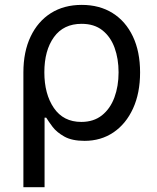

<svg xmlns="http://www.w3.org/2000/svg" viewBox="-20 -573 652 797"><path d="M77.1 204.1V-272.5Q77.1 -358.4 107.2 -421.4Q137.2 -484.4 191.4 -518.6Q245.6 -552.7 319.3 -552.7Q393.1 -552.7 447.3 -518.8Q501.5 -484.9 531.5 -421.9Q561.5 -358.9 561.5 -272.5Q561.5 -186.5 532.2 -122.6Q502.9 -58.6 450.9 -23.4Q398.9 11.7 331.1 11.7Q278.8 11.7 247.1 -6.1Q215.3 -23.9 198.2 -46.6Q181.2 -69.3 171.9 -84.5H165V204.1ZM317.4 -66.9Q368.7 -66.9 403.1 -94.2Q437.5 -121.6 454.8 -168.2Q472.2 -214.8 472.2 -272.9Q472.2 -329.1 455.6 -374.8Q439 -420.4 405 -447.3Q371.1 -474.1 318.8 -474.1Q243.7 -474.1 203.9 -418.9Q164.1 -363.8 164.1 -272.9Q164.1 -182.6 203.6 -124.8Q243.2 -66.9 317.4 -66.9Z"/></svg>

Font: Inter-Regular
Style: Regular
Weight: 400
Designer: Rasmus Andersson
Foundry: rsms
Version: Version 4.000;git-a52131595